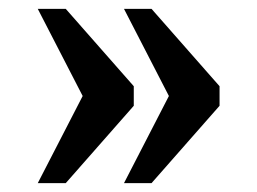

<svg xmlns="http://www.w3.org/2000/svg" viewBox="-20 -486 579 432"><path d="M259 -74H321L474 -248V-292L321 -466H259L360 -270ZM65 -74H128L281 -248V-292L128 -466H65L166 -270Z"/></svg>

Font: Noto Serif Sinhala SemiBold
Style: Regular
Weight: 600
Designer: Jelle Bosma - Monotype Design Team
Foundry: Monotype Imaging Inc.
Version: Version 2.007